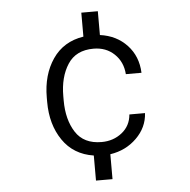

<svg xmlns="http://www.w3.org/2000/svg" viewBox="-53 -694 857 866"><g transform="rotate(-5 375.0 -261.0)"><path d="M522.7 -164.5H593.5Q589.8 -99.8 541.1 -51.9Q492.5 -4 421.5 6.7V119.5H346.7V6Q255.7 -8 207 -79.3Q158.2 -150.5 158.2 -252.8V-272.8Q158.2 -375.7 207 -447Q255.7 -518.2 346.7 -532.3V-640.8H421.5V-533Q496.3 -522.8 543.4 -472.4Q590.5 -422 593.5 -347H522.7Q518.7 -403 481.2 -438.6Q443.8 -474.2 387 -474.2Q307.5 -474.2 270.3 -416.7Q233 -359.2 233 -272.8V-252.8Q233 -166.3 269.9 -108.9Q306.8 -51.5 387.3 -51.5Q440.7 -51.5 479.6 -82.4Q518.5 -113.3 522.7 -164.5Z"/></g></svg>

Font: FreesentationVF
Style: Regular
Weight: 400
Designer: glyphs from Roboto by Christian Robertson / Hangul glyphs from Noto Sans CJK(Source Han Sans) by Jang Soo-young and Kang
Foundry: PT&
Version: Version 2.001;Glyphs 3.3.1 (3343)